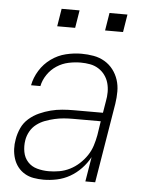

<svg xmlns="http://www.w3.org/2000/svg" viewBox="-52 -749 604 799"><g transform="rotate(5 250.0 -349.5)"><path d="M160 8Q139 8 118.5 4.5Q98 1 81 -9Q64 -19 52 -34.5Q40 -50 34 -69Q28 -88 27 -108.5Q26 -129 30 -150Q34 -174 44.5 -197Q55 -220 74.5 -237Q94 -254 117.5 -264.5Q141 -275 164.5 -281Q188 -287 212 -289Q236 -291 260 -291H382L390 -339Q394 -359 394 -378.5Q394 -398 389 -416Q384 -434 373 -449Q362 -464 346 -474Q330 -484 311 -487.5Q292 -491 272 -491Q247 -491 221 -485.5Q195 -480 172 -465Q149 -450 133.5 -427Q118 -404 113 -379H74Q80 -411 98.5 -441Q117 -471 145.5 -491.5Q174 -512 207 -520Q240 -528 272 -528Q298 -528 323 -523.5Q348 -519 369 -506.5Q390 -494 404.5 -475Q419 -456 426.5 -433Q434 -410 434 -384.5Q434 -359 430 -333L375 0H334L351 -103Q337 -77 316 -55Q295 -33 269.5 -18.5Q244 -4 215.5 2Q187 8 160 8ZM178 -29Q200 -29 222.5 -33Q245 -37 266 -47.5Q287 -58 305 -74.5Q323 -91 336 -110.5Q349 -130 356 -152Q363 -174 367 -196L376 -255H260Q241 -255 222 -253.5Q203 -252 183.5 -247.5Q164 -243 145 -236Q126 -229 109.5 -216.5Q93 -204 83 -186Q73 -168 70 -149Q66 -124 70.5 -100Q75 -76 90.5 -59Q106 -42 129.5 -35.5Q153 -29 178 -29ZM361 -633 373 -707H448L436 -633ZM161 -633 173 -707H248L236 -633Z"/></g></svg>

Font: Iosevka SS04 XLt Obl
Style: Regular
Weight: 200
Italic angle: -9°
Monospace: yes
Designer: Belleve Invis
Foundry: Belleve Invis
Version: Version 19.0.0; ttfautohint (v1.8.4)